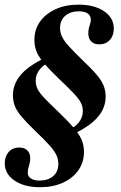

<svg xmlns="http://www.w3.org/2000/svg" viewBox="-21 -602 513 815"><path d="M296 -35.5 281.5 -55.6Q306.5 -70.2 318.5 -89.1Q330.6 -108.1 330.6 -130.6Q330.6 -149.2 322.6 -165.3Q314.5 -181.5 293.1 -204.4Q271.8 -227.4 231.5 -265.3Q191.9 -303.2 168.5 -330.2Q145.2 -357.3 135.1 -381Q125 -404.8 125 -431.5Q125 -476.6 148.8 -510.1Q172.6 -543.5 214.9 -562.9Q257.3 -582.3 312.1 -582.3Q379 -582.3 420.6 -554.4Q462.1 -526.6 462.1 -480.6Q462.1 -450.8 445.2 -432.3Q428.2 -413.7 400 -413.7Q379 -413.7 366.5 -425.8Q354 -437.9 354 -458.9Q353.2 -475 358.9 -491.5Q364.5 -508.1 364.5 -520.2Q363.7 -536.3 350.8 -545.2Q337.9 -554 313.7 -554Q278.2 -554 256 -535.1Q233.9 -516.1 233.9 -483.1Q233.9 -463.7 242.7 -445.6Q251.6 -427.4 272.2 -404.8Q292.7 -382.3 328.2 -347.6Q367.7 -310.5 389.1 -285.1Q410.5 -259.7 419 -238.3Q427.4 -216.9 427.4 -191.9Q427.4 -145.2 395.6 -106.9Q363.7 -68.5 296 -35.5ZM149.2 192.7Q82.3 192.7 40.7 164.5Q-0.8 136.3 -0.8 91.1Q-0.8 61.3 16.1 42.7Q33.1 24.2 60.5 24.2Q82.3 24.2 94.8 36.3Q107.3 48.4 107.3 69.4Q107.3 85.5 102 102Q96.8 118.5 96.8 130.6Q96.8 146.8 110.1 155.6Q123.4 164.5 146.8 164.5Q183.1 164.5 204.8 145.6Q226.6 126.6 226.6 93.5Q226.6 73.4 218.1 55.6Q209.7 37.9 189.5 15.3Q169.4 -7.3 133.1 -41.9Q94.4 -79 72.6 -104.4Q50.8 -129.8 42.3 -151.2Q33.9 -172.6 33.9 -197.6Q33.9 -244.4 65.7 -282.7Q97.6 -321 165.3 -354L179.8 -333.9Q154.8 -319.4 142.7 -300.4Q130.6 -281.5 130.6 -258.9Q130.6 -240.3 138.7 -223.8Q146.8 -207.3 168.5 -184.7Q190.3 -162.1 229.8 -124.2Q269.4 -86.3 292.3 -59.3Q315.3 -32.3 325.4 -8.9Q335.5 14.5 335.5 42.7Q335.5 86.3 312.1 120.2Q288.7 154 246.4 173.4Q204 192.7 149.2 192.7Z"/></svg>

Font: Playfair 5pt SemiExpanded Light ExtraBold
Style: Italic
Weight: 800
Italic angle: -15.6°
Version: Version 2.001;gftools[0.9.30]